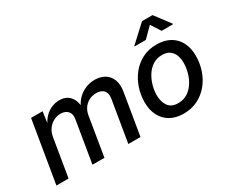

<svg xmlns="http://www.w3.org/2000/svg" viewBox="-121 -1112 1735 1471"><g transform="rotate(-30 746.5 -376.0)"><path d="M26.9 0 117.7 -545.9H219.7L201.7 -419.4L193.4 -422.4Q212.4 -469.2 241.2 -498.5Q270 -527.8 303.7 -541.5Q337.4 -555.2 371.1 -555.2Q413.1 -555.2 440.9 -537.1Q468.8 -519 482.9 -487.1Q497.1 -455.1 498.5 -412.1L486.3 -419.4Q504.4 -463.9 534.9 -493.9Q565.4 -523.9 604 -539.6Q642.6 -555.2 683.6 -555.2Q733.9 -555.2 770.8 -533.4Q807.6 -511.7 824.5 -469.2Q841.3 -426.8 831.1 -364.7L770.5 0H663.1L723.1 -361.3Q729.5 -397.9 719.7 -419.9Q710 -441.9 689.7 -451.4Q669.4 -460.9 644 -460.9Q607.9 -460.9 579.1 -445.6Q550.3 -430.2 532.5 -404.3Q514.6 -378.4 508.8 -346.2L451.7 0H345.7L406.7 -368.2Q414.1 -412.6 391.6 -436.8Q369.1 -460.9 329.1 -460.9Q297.9 -460.9 268.3 -446.5Q238.8 -432.1 217.8 -403.8Q196.8 -375.5 189.9 -335.4L134.3 0Z M1149.4 11.2Q1080.6 11.2 1031.7 -16.6Q982.9 -44.4 956.8 -95Q930.7 -145.5 930.7 -213.4Q930.7 -278.3 951.2 -339.1Q971.7 -399.9 1010.5 -448.2Q1049.3 -496.6 1104.7 -524.7Q1160.2 -552.7 1230 -552.7Q1298.3 -552.7 1347.7 -525.1Q1397 -497.6 1423.1 -446.8Q1449.2 -396 1449.2 -327.6Q1449.2 -261.7 1428.7 -200.9Q1408.2 -140.1 1368.9 -92.3Q1329.6 -44.4 1274.2 -16.6Q1218.8 11.2 1149.4 11.2ZM1152.3 -79.6Q1199.7 -79.6 1235.1 -102.5Q1270.5 -125.5 1294.2 -162.4Q1317.9 -199.2 1329.6 -242.9Q1341.3 -286.6 1341.3 -327.6Q1341.3 -366.2 1329.3 -396.5Q1317.4 -426.8 1292 -444.3Q1266.6 -461.9 1226.6 -461.9Q1179.7 -461.9 1144.5 -439.2Q1109.4 -416.5 1085.7 -379.2Q1062 -341.8 1050 -298.3Q1038.1 -254.9 1038.1 -212.9Q1038.1 -155.8 1065.4 -117.7Q1092.8 -79.6 1152.3 -79.6ZM1177.7 -623.5H1078.1L1078.6 -627.9L1224.6 -762.7H1317.4L1418.9 -627.9L1418.5 -623.5H1317.4L1262.7 -708.5Z"/></g></svg>

Font: Inter Medium
Style: Italic
Weight: 500
Italic angle: -9.3988°
Designer: Rasmus Andersson
Foundry: rsms
Version: Version 4.001;git-66647c0bb